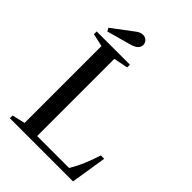

<svg xmlns="http://www.w3.org/2000/svg" viewBox="-268 -1071 1191 1191"><g transform="rotate(45 327.5 -475.0)"><path d="M47 0V-24L132 -44V-718.5L47 -737.5V-761.5H338.5V-737.5L244.5 -718.5V-41.5H525Q552 -87 571.5 -133Q591 -179 609 -236H638.5L601 0ZM93.5 -808 82 -829 221 -933.5Q233.5 -942.5 244.2 -946.5Q255 -950.5 266.5 -950.5Q284.5 -950.5 297.8 -937.8Q311 -925 311 -906Q311 -889 297 -874.5Q283 -860 245 -850Z"/></g></svg>

Font: Libre Caslon Text
Style: Regular
Weight: 400
Designer: Pablo Impallari, Rodrigo Fuenzalida, Katja Schimmel
Foundry: Pablo Impallari, Rodrigo Fuenzalida
Version: Version 2.000